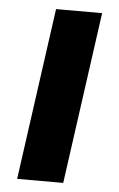

<svg xmlns="http://www.w3.org/2000/svg" viewBox="-48 -495 428 689"><g transform="rotate(5 166.0 -150.5)"><path d="M292 -460 206 159H40L126 -460Z"/></g></svg>

Font: Genos ExtraBold
Style: Italic
Weight: 800
Italic angle: -8°
Version: Version 1.010